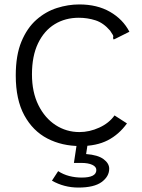

<svg xmlns="http://www.w3.org/2000/svg" viewBox="-20 -648 640 865"><path d="M342 10Q259 10 193.5 -24Q128 -58 89.5 -128.5Q51 -199 51 -308Q51 -399 76.5 -460.5Q102 -522 144 -559Q186 -596 236.5 -612Q287 -628 337 -628Q418 -628 476 -594.5Q534 -561 563 -505L501 -474L492 -470L489 -477Q492 -484 488.5 -490.5Q485 -497 476 -510Q446 -545 410 -556.5Q374 -568 335 -568Q274 -568 226.5 -539Q179 -510 151.5 -453Q124 -396 124 -313Q124 -233 153 -174.5Q182 -116 230.5 -84.5Q279 -53 338 -53Q383 -53 427 -73Q471 -93 496 -128L552 -92Q516 -42 465.5 -16Q415 10 342 10ZM333 197Q269 197 214 166L242 123Q265 138 292 145Q319 152 348 152Q414 152 414 118Q414 103 395.5 94.5Q377 86 347 86H313L326 0H375L368 46Q421 50 446.5 69Q472 88 472 112Q472 147 438 172Q404 197 333 197Z"/></svg>

Font: Inconsolata Expanded
Style: Regular
Weight: 400
Width: 7
Monospace: yes
Designer: Raph Levien, Cyreal, Brenton Simpson
Foundry: Raph Levien, Cyreal, Google
Version: Version 3.000; ttfautohint (v1.8.2.53-6de2)